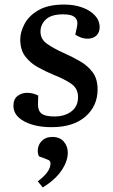

<svg xmlns="http://www.w3.org/2000/svg" viewBox="-20 -545 498 844"><path d="M220 -33Q264 -33 293.5 -55Q323 -77 323 -118Q323 -156 293.5 -176.5Q264 -197 216 -216Q180 -231 146.5 -249.5Q113 -268 91 -297Q69 -326 69 -372Q69 -404 88 -440Q107 -476 149.5 -500.5Q192 -525 263 -525Q305 -525 340.5 -512.5Q376 -500 397 -477.5Q418 -455 418 -425Q418 -402 403.5 -388.5Q389 -375 366 -375Q348 -375 333.5 -381Q319 -387 311 -393L319 -430Q324 -454 310 -468Q296 -482 258 -482Q205 -482 181.5 -459.5Q158 -437 158 -406Q158 -372 188 -351.5Q218 -331 258 -313Q297 -296 331.5 -276Q366 -256 387.5 -227Q409 -198 409 -152Q409 -79 355.5 -32.5Q302 14 207 14Q134 14 86.5 -11.5Q39 -37 39 -80Q39 -109 57 -123Q75 -137 99 -137Q113 -137 126 -133.5Q139 -130 148 -125L147 -85Q147 -58 163 -45.5Q179 -33 220 -33ZM168 279 146 252Q172 233 187 213Q202 193 202 174Q202 167 198.5 162.5Q195 158 185 155L151 142Q143 124 147.5 104Q152 84 168 70.5Q184 57 210 57Q243 57 260.5 77.5Q278 98 278 126Q278 164 250 205Q222 246 168 279Z"/></svg>

Font: Literata 36pt Medium
Style: Italic
Weight: 500
Italic angle: -2°
Designer: Latin by Veronika Burian and Jose Scaglione. Greek by Irene Vlachou. Cyrillic by Vera Evstafieva
Foundry: TypeTogether
Version: Version 3.002